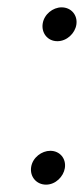

<svg xmlns="http://www.w3.org/2000/svg" viewBox="-20 -516 228 522"><path d="M64.7 -62C60.6 -35.8 79 -14 105.2 -14C131.2 -14 152.7 -36 156.3 -59C160.4 -85 142.6 -106 116.7 -106C93.6 -106 68.8 -88 64.7 -62ZM96.1 -452C92.1 -427 108.8 -404 136 -404C161.7 -404 183.9 -425.2 187.6 -449C191.6 -474.7 173.7 -496 147.5 -496C123.6 -496 100 -477 96.1 -452Z"/></svg>

Font: Just Breathe
Style: BdObl3
Weight: 400
Foundry: Cannot Into Space Fonts
Version: Version 0.72